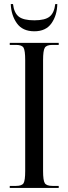

<svg xmlns="http://www.w3.org/2000/svg" viewBox="-20 -925 337 945"><path d="M28 0V-10H59Q88 -10 96 -23.5Q104 -37 104 -83V-629Q104 -676 96 -690Q88 -704 59 -704H28V-714H269V-704H238Q209 -704 200.5 -690Q192 -676 192 -629V-83Q192 -37 200.5 -23.5Q209 -10 238 -10H269V0ZM149 -771Q91 -771 63 -810.5Q35 -850 33 -905H44Q49 -862 72 -843.5Q95 -825 149 -825Q202 -825 224.5 -843.5Q247 -862 252 -905H262Q261 -850 233.5 -810.5Q206 -771 149 -771Z"/></svg>

Font: Noto Serif Display ExtraCondensed
Style: Regular
Weight: 400
Width: 2
Designer: Monotype Design Team
Foundry: Monotype Imaging Inc.
Version: Version 2.009